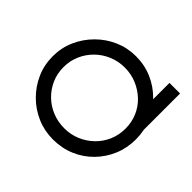

<svg xmlns="http://www.w3.org/2000/svg" viewBox="-160 -965 1206 1206"><g transform="rotate(-45 443.5 -361.5)"><path d="M580 -94H828V0H451ZM59 -361Q59 -436 87.5 -502.5Q116 -569 167 -620.5Q218 -672 284.5 -701.5Q351 -731 428 -731Q504 -731 570.5 -701.5Q637 -672 688.5 -620.5Q740 -569 769 -502.5Q798 -436 798 -361Q798 -284 769 -217Q740 -150 688.5 -99.5Q637 -49 570.5 -20.5Q504 8 428 8Q351 8 284.5 -20Q218 -48 167 -98Q116 -148 87.5 -215Q59 -282 59 -361ZM159 -360Q159 -303 180 -253.5Q201 -204 238 -166Q275 -128 324 -107Q373 -86 430 -86Q486 -86 535 -107Q584 -128 620 -166Q656 -204 677 -253.5Q698 -303 698 -361Q698 -417 677 -467Q656 -517 619 -554.5Q582 -592 533 -613.5Q484 -635 428 -635Q371 -635 322 -613.5Q273 -592 236 -554Q199 -516 179 -466Q159 -416 159 -360Z"/></g></svg>

Font: Josefin Sans Thin
Style: Regular
Weight: 400
Version: Version 2.000